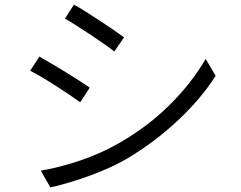

<svg xmlns="http://www.w3.org/2000/svg" viewBox="-20 -784 1040 828"><path d="M299 -764Q321 -752 351 -733Q381 -714 413 -693Q445 -672 472 -653.5Q499 -635 515 -623L473 -562Q455 -576 428 -595Q401 -614 370 -634.5Q339 -655 310 -673.5Q281 -692 260 -704ZM156 -48Q238 -62 326.5 -92Q415 -122 490 -165Q615 -236 710.5 -330.5Q806 -425 867 -530L910 -457Q846 -357 746.5 -264Q647 -171 528 -100Q478 -71 418.5 -46.5Q359 -22 301.5 -4Q244 14 197 24ZM150 -540Q171 -528 201.5 -510Q232 -492 264 -472.5Q296 -453 323.5 -435Q351 -417 367 -406L326 -343Q308 -356 280.5 -374.5Q253 -393 222 -413Q191 -433 161.5 -450.5Q132 -468 110 -479Z"/></svg>

Font: Source Han Sans SC Normal
Style: Regular
Weight: 350
Designer: Ryoko NISHIZUKA 西塚涼子 (kana, bopomofo & ideographs); Paul D. Hunt (Latin, Greek & Cyrillic); Sandoll Communications 산돌커뮤니
Foundry: Adobe
Version: Version 2.004;hotconv 1.0.118;makeotfexe 2.5.65603